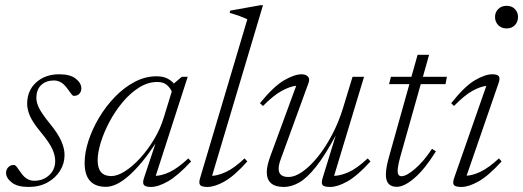

<svg xmlns="http://www.w3.org/2000/svg" viewBox="-20 -730 2070 760"><path d="M34.5 -77Q41 -77 47.2 -68.2Q53.5 -59.5 64.5 -44Q85.5 -14.5 115.5 -14.5Q150.5 -14.5 174.5 -36.5Q198.5 -58.5 198.5 -92.5Q198.5 -115 187 -140.2Q175.5 -165.5 143 -205Q110 -244.5 98.8 -270.5Q87.5 -296.5 87.5 -319Q87.5 -371.5 123.2 -403.8Q159 -436 214.5 -436Q258 -436 280 -418.5Q302 -401 302 -380Q302 -367.5 294.2 -359Q286.5 -350.5 272.5 -350.5Q267.5 -350.5 261.8 -358.8Q256 -367 245 -381.5Q223 -411.5 193.5 -411.5Q163 -411.5 143.5 -393.8Q124 -376 124 -341.5Q124 -323 135.5 -300.5Q147 -278 178 -240Q209 -202 222.2 -172.5Q235.5 -143 235.5 -116Q235.5 -82.5 217.5 -53.8Q199.5 -25 167.5 -7.5Q135.5 10 93.5 10Q48.5 10 26.2 -7.8Q4 -25.5 4 -46Q4 -59 12.8 -68Q21.5 -77 34.5 -77Z M550.5 -27 595.5 -162Q543 -82 492 -36.2Q441 9.5 399.5 9.5Q315 9.5 315 -85Q315 -126 330.2 -172.8Q345.5 -219.5 372.5 -264.8Q399.5 -310 435.5 -347Q471.5 -384 513.2 -406Q555 -428 599.5 -428Q624 -428 640.5 -420.2Q657 -412.5 669 -398.5L669.5 -400.5L699.5 -426H723L596.5 -34Q620 -34.5 651.8 -49.2Q683.5 -64 725.5 -103L736.5 -91Q683.5 -34 644.8 -12Q606 10 577 10Q554.5 10 549 1.2Q543.5 -7.5 550.5 -27ZM366.5 -95.5Q366.5 -33 420.5 -33Q444.5 -33 474.5 -52Q504.5 -71 534.8 -104Q565 -137 590 -178.8Q615 -220.5 628.5 -265.5L660 -368Q652 -385 638.5 -395.2Q625 -405.5 602.5 -405.5Q565.5 -405.5 530.5 -383.5Q495.5 -361.5 465.8 -326Q436 -290.5 413.8 -248.8Q391.5 -207 379 -166.5Q366.5 -126 366.5 -95.5Z M959 -653.5Q933 -666.5 889 -679L891.5 -688L1011.5 -709.5H1021L819.5 -34Q843 -35 874.8 -49.5Q906.5 -64 948 -103L959 -91Q907.5 -33.5 868.8 -11.8Q830 10 801 10Q778.5 10 772.2 2.2Q766 -5.5 772 -25Z M1257 -25 1309 -194Q1266 -114 1230.5 -69.5Q1195 -25 1164.2 -7.5Q1133.5 10 1103.5 10Q1036 10 1036 -49Q1036 -73 1050 -111.5L1152.5 -390.5Q1128 -388 1095.5 -370.5Q1063 -353 1021 -310.5L1009 -321.5Q1063 -388 1104.2 -412Q1145.5 -436 1174.5 -436Q1190 -436 1198.8 -427Q1207.5 -418 1201 -401L1091.5 -100.5Q1083 -78 1083 -62Q1083 -29.5 1121.5 -29.5Q1148 -29.5 1178.2 -51Q1208.5 -72.5 1238.8 -110.2Q1269 -148 1295 -197.5Q1321 -247 1338 -303L1375.5 -426H1421L1302.5 -34Q1326 -34 1359 -48.2Q1392 -62.5 1435.5 -103L1446.5 -91Q1394 -33.5 1355 -11.8Q1316 10 1287 10Q1262 10 1256.5 2.2Q1251 -5.5 1257 -25Z M1565 -111.5Q1554 -71.5 1554 -53.5Q1554 -32.5 1569.5 -32.5Q1589 -32.5 1623.2 -62Q1657.5 -91.5 1690 -141L1705.5 -131Q1662 -61 1621.2 -25.8Q1580.5 9.5 1550.5 9.5Q1530 9.5 1518.8 -1.8Q1507.5 -13 1507.5 -39.5Q1507.5 -65.5 1519.5 -108L1600.5 -397H1520L1527.5 -426H1608.5L1633 -513H1678.5L1654 -426H1749L1743.5 -397H1645.5Z M1939.5 -663Q1939.5 -681.5 1952.2 -694.2Q1965 -707 1985 -707Q2006 -707 2018.2 -694.2Q2030.5 -681.5 2030.5 -663Q2030.5 -643.5 2018.2 -630.5Q2006 -617.5 1985 -617.5Q1965 -617.5 1952.2 -630.5Q1939.5 -643.5 1939.5 -663ZM1777.5 -25 1905 -390Q1881 -387.5 1849.5 -370Q1818 -352.5 1777 -310.5L1766 -321.5Q1819.5 -389 1860 -412.5Q1900.5 -436 1928.5 -436Q1949.5 -436 1954.8 -427.8Q1960 -419.5 1953.5 -401L1827 -34.5Q1850.5 -35.5 1882 -50.2Q1913.5 -65 1955 -103L1965.5 -91Q1913 -33.5 1874 -11.8Q1835 10 1806.5 10Q1782 10 1776.5 2Q1771 -6 1777.5 -25Z"/></svg>

Font: Newsreader 16pt Light
Style: Italic
Weight: 300
Italic angle: -17°
Designer: Hugues Gentile
Foundry: Production Type
Version: Version 1.003; ttfautohint (v1.8.3)